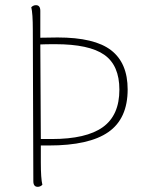

<svg xmlns="http://www.w3.org/2000/svg" viewBox="-20 -715 574 743"><path d="M474 -369Q474 -256 399.5 -204Q325 -152 169 -152H138V-87Q138 -24 144 0Q136 8 126 8Q109 8 109 -14L107 -600Q107 -663 101 -687Q109 -695 119 -695Q136 -695 136 -673V-569L203 -570Q346 -570 410 -520.5Q474 -471 474 -369ZM442 -368Q442 -462 383.5 -503Q325 -544 194 -544Q155 -544 136 -543L138 -177H180Q314 -177 378 -223Q442 -269 442 -368Z"/></svg>

Font: Arima Madurai Thin
Style: Regular
Weight: 250
Designer: Joana Correia and Natanael Gama
Foundry: NDISCOVER
Version: Version 1.019; ttfautohint (v1.5) -l 7 -r 28 -G 50 -x 13 -D 